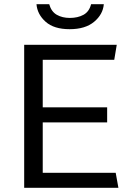

<svg xmlns="http://www.w3.org/2000/svg" viewBox="-20 -901 635 921"><path d="M96 0V-686H540L528 -614H185V-386H494V-314H185V-72H535L548 0ZM314 -761Q239 -761 199 -796.5Q159 -832 155 -881H216Q226 -845 252.5 -830Q279 -815 315 -815Q353 -815 380.5 -830Q408 -845 417 -881H478Q474 -832 431.5 -796.5Q389 -761 314 -761Z"/></svg>

Font: Chivo Medium Light
Style: Regular
Weight: 300
Version: Version 2.002